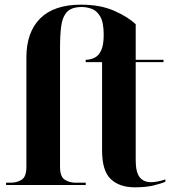

<svg xmlns="http://www.w3.org/2000/svg" viewBox="-20 -792 747 822"><path d="M557 10Q492 10 454.5 -25Q417 -60 417 -148V-526H347V-536Q367 -536 385 -545Q403 -554 413.5 -577Q424 -600 424 -643Q424 -696 409 -721.5Q394 -747 372 -754.5Q350 -762 331 -762Q286 -762 266.5 -740.5Q247 -719 242 -680Q237 -641 237 -588V-78Q237 -35 257.5 -22.5Q278 -10 301 -10H347V0H6V-10H29Q52 -10 72.5 -22.5Q93 -35 93 -78V-546Q93 -654 152 -713Q211 -772 327 -772Q409 -772 468.5 -746Q528 -720 561 -688V-536H680V-526H561V-105Q561 -56 577.5 -34Q594 -12 627 -12Q640 -12 655 -15Q670 -18 688 -24V-14Q673 -7 639.5 1.5Q606 10 557 10Z"/></svg>

Font: Noto Serif Display SemiCondensed
Style: Bold
Weight: 700
Width: 4
Designer: Monotype Design Team
Foundry: Monotype Imaging Inc.
Version: Version 2.009